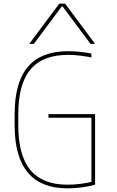

<svg xmlns="http://www.w3.org/2000/svg" viewBox="-20 -1020 640 1050"><path d="M349 10Q60 10 60 -335V-395Q60 -569 132.5 -654.5Q205 -740 353 -740Q385 -740 417.5 -736.5Q450 -733 480 -727V-706Q449 -712 416 -716Q383 -720 353 -720Q214 -720 147 -640.5Q80 -561 80 -395V-335Q80 -169 146.5 -89.5Q213 -10 349 -10Q385 -10 423.5 -15Q462 -20 495 -29L480 -19V-376H245V-396H500V-10Q465 0 425 5Q385 10 349 10ZM140 -780 304 -1000H336L500 -780H475L322 -985H318L165 -780Z"/></svg>

Font: M PLUS Code Latin Expanded Thin
Style: Regular
Weight: 250
Width: 7
Designer: Coji Morishita
Foundry: UNDERFOREST DESIGN
Version: Version 1.002; ttfautohint (v1.8.3)